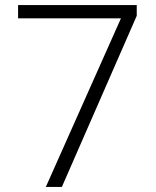

<svg xmlns="http://www.w3.org/2000/svg" viewBox="-20 -734 611 754"><path d="M160 0 455 -662H51V-714H517V-672L223 0Z"/></svg>

Font: Noto Sans Hebrew Light
Style: Regular
Weight: 300
Designer: Monotype Design Team
Foundry: Monotype Imaging Inc.
Version: Version 2.003